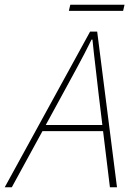

<svg xmlns="http://www.w3.org/2000/svg" viewBox="-62 -794 562 814"><path d="M-42 0 320 -660H350L434 0H404L375 -238H118L-12 0ZM372 -264 356 -396Q350 -452 343 -509Q336 -566 330 -626H326Q296 -565 266 -510Q236 -455 204 -396L132 -264ZM230 -748 236 -774H466L460 -748Z"/></svg>

Font: Source Sans 3 ExtraLight ExtraLight
Style: Italic
Weight: 250
Italic angle: -11°
Version: Version 3.052;hotconv 1.1.0;makeotfexe 2.6.0